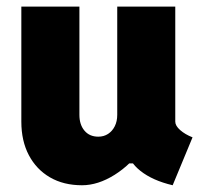

<svg xmlns="http://www.w3.org/2000/svg" viewBox="-20 -547 602 575"><path d="M225.6 7.8Q170.4 7.8 129.6 -15.9Q88.9 -39.6 66.4 -82.3Q43.9 -125 43.9 -182.6V-527.3H217.8V-203.1Q217.8 -173.8 232.9 -155.8Q248 -137.7 274.4 -137.7Q291 -137.7 303.7 -146Q316.4 -154.3 323.7 -168.9Q331.1 -183.6 331.1 -203.1V-527.3H504.9V-182.6Q504.9 -170.4 519.5 -157.5Q534.2 -144.5 556.6 -135.7L497.1 7.8Q437 -6.3 400.6 -35.2Q364.3 -64 363.3 -97.7L393.6 -57.6H329.1L408.2 -106.4Q373 -54.7 323.2 -23.4Q273.4 7.8 225.6 7.8Z"/></svg>

Font: Reddit Mono Black
Style: Regular
Weight: 900
Monospace: yes
Designer: Stephen Hutchings
Foundry: Reddit
Version: Version 1.014